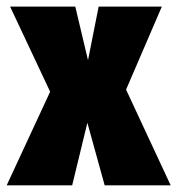

<svg xmlns="http://www.w3.org/2000/svg" viewBox="-40 -554 530 574"><path d="M336.9 -286.1 470.2 0H272.9L221.2 -187L175.8 0H-20L109.9 -279.8L-9.8 -534.2H185.1L223.1 -374L254.9 -534.2H443.8Z"/></svg>

Font: Fira Sans Compressed Heavy
Style: Regular
Weight: 900
Width: 1
Designer: Carrois Corporate & Edenspiekermann AG
Foundry: Carrois Corporate GbR & Edenspiekermann AG
Version: Version 4.203;PS 004.203;hotconv 1.0.88;makeotf.lib2.5.64775